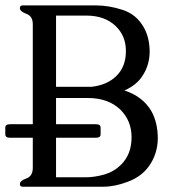

<svg xmlns="http://www.w3.org/2000/svg" viewBox="-20 -706 645 726"><path d="M191.9 -377.9H326.7Q384.3 -384.3 419.4 -418Q456.1 -453.6 456.1 -512.7Q456.1 -570.3 417.5 -607.4Q376 -647 307.1 -647H191.9ZM343.8 -685.5Q391.6 -685.5 443.6 -668.7Q495.6 -651.9 523.4 -603Q545.9 -564 545.9 -508.3Q544.9 -455.6 515.6 -414.6Q494.6 -383.8 450.7 -363.8Q520 -341.3 552.2 -286.1Q576.7 -242.7 576.7 -181.6Q575.7 -123.5 543.5 -78.1Q515.6 -38.6 464.8 -19.3Q414.1 0 371.6 0H65.4Q55.2 0 55.2 -10.3Q55.2 -22.5 79.6 -31.2Q104 -40 104 -71.3V-185.1H18.1Q0 -185.1 0 -197.8V-223.6Q0 -236.3 18.1 -236.3H104V-614.3Q104 -645 79.6 -653.8Q55.2 -662.6 55.2 -675.3Q55.2 -685.5 65.4 -685.5ZM191.9 -236.3H342.3Q360.4 -236.3 360.4 -223.6V-197.8Q360.4 -185.1 342.3 -185.1H191.9V-35.6H302.2Q337.9 -35.6 374.3 -46.1Q410.6 -56.6 437 -82.5Q477.5 -122.1 477.5 -187Q477.5 -249.5 435.1 -291.5Q389.2 -335.4 312.5 -335.4H191.9Z"/></svg>

Font: Caudex
Style: Regular
Weight: 400
Version: Version 1.04